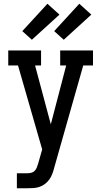

<svg xmlns="http://www.w3.org/2000/svg" viewBox="-20 -1004 540 1024"><path d="M70 0V-80H125Q136 -80 146.5 -82.5Q157 -85 164.5 -92.5Q172 -100 176 -110Q180 -120 183 -130L205 -207L76 -655H24V-735H199V-655H167L251 -341L333 -655H301V-735H476V-655H424L269 -109Q265 -93 259 -77Q253 -61 243.5 -47.5Q234 -34 220.5 -23.5Q207 -13 191 -7.5Q175 -2 158.5 -1Q142 0 125 0ZM320 -792 269 -838 403 -984 467 -926ZM150 -792 99 -838 233 -984 297 -926Z"/></svg>

Font: Iosevka Slab Medium
Style: Regular
Weight: 500
Monospace: yes
Designer: Belleve Invis
Foundry: Belleve Invis
Version: Version 11.1.1; ttfautohint (v1.8.3)